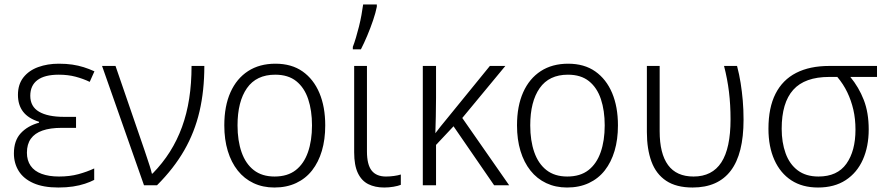

<svg xmlns="http://www.w3.org/2000/svg" viewBox="-20 -826 3953 856"><path d="M319 -305V-256H255Q204 -256 169.5 -244Q135 -232 117.5 -207.5Q100 -183 100 -145Q100 -111 116.5 -87Q133 -63 165.5 -51Q198 -39 243 -39Q291 -39 329.5 -49.5Q368 -60 400 -75V-24Q383 -15 359 -7Q335 1 305.5 5.5Q276 10 240 10Q173 10 129 -9.5Q85 -29 63.5 -63.5Q42 -98 42 -142Q42 -199 72.5 -232Q103 -265 154 -279V-283Q106 -298 83 -328Q60 -358 60 -403Q60 -450 84.5 -481Q109 -512 150.5 -527Q192 -542 242 -542Q276 -542 302.5 -538Q329 -534 353 -526.5Q377 -519 401 -508L380 -461Q351 -475 317 -484Q283 -493 242 -493Q179 -493 147 -469Q115 -445 115 -399Q115 -351 154 -328Q193 -305 266 -305Z M435 -532H495L624 -157Q629 -142 635.5 -122.5Q642 -103 648 -84.5Q654 -66 657 -52H660Q705 -98 737.5 -149.5Q770 -201 791.5 -260Q813 -319 823.5 -386.5Q834 -454 834 -532H891Q891 -422 869.5 -329.5Q848 -237 801.5 -156Q755 -75 680 0H622Z M1430 -267Q1430 -204 1415 -153.5Q1400 -103 1371.5 -66.5Q1343 -30 1300.5 -10Q1258 10 1203 10Q1152 10 1110.5 -9.5Q1069 -29 1040 -65.5Q1011 -102 995.5 -153Q980 -204 980 -267Q980 -353 1007.5 -414.5Q1035 -476 1086 -509Q1137 -542 1208 -542Q1280 -542 1329 -507.5Q1378 -473 1404 -411.5Q1430 -350 1430 -267ZM1039 -267Q1039 -199 1057 -147.5Q1075 -96 1111.5 -67.5Q1148 -39 1204 -39Q1262 -39 1298.5 -67.5Q1335 -96 1353 -147.5Q1371 -199 1371 -267Q1371 -333 1354 -384Q1337 -435 1301 -464Q1265 -493 1207 -493Q1123 -493 1081 -433Q1039 -373 1039 -267Z M1616 -151Q1616 -92 1637 -65.5Q1658 -39 1701 -39Q1718 -39 1736.5 -41.5Q1755 -44 1767 -48V-2Q1755 3 1734.5 6.5Q1714 10 1693 10Q1652 10 1622 -5Q1592 -20 1575.5 -54.5Q1559 -89 1559 -147V-532H1616ZM1553 -617Q1560 -635 1567 -658.5Q1574 -682 1580.5 -708Q1587 -734 1591.5 -759Q1596 -784 1599 -806H1660V-796Q1655 -770 1643.5 -736Q1632 -702 1617.5 -667.5Q1603 -633 1589 -606H1553Z M2233 -532 2041 -300 2250 0H2183L2002 -263L1924 -180V0H1865V-532H1924V-391Q1924 -347 1923 -306.5Q1922 -266 1921 -232Q1934 -249 1944.5 -262.5Q1955 -276 1967 -290L2164 -532Z M2735 -267Q2735 -204 2720 -153.5Q2705 -103 2676.5 -66.5Q2648 -30 2605.5 -10Q2563 10 2508 10Q2457 10 2415.5 -9.5Q2374 -29 2345 -65.5Q2316 -102 2300.5 -153Q2285 -204 2285 -267Q2285 -353 2312.5 -414.5Q2340 -476 2391 -509Q2442 -542 2513 -542Q2585 -542 2634 -507.5Q2683 -473 2709 -411.5Q2735 -350 2735 -267ZM2344 -267Q2344 -199 2362 -147.5Q2380 -96 2416.5 -67.5Q2453 -39 2509 -39Q2567 -39 2603.5 -67.5Q2640 -96 2658 -147.5Q2676 -199 2676 -267Q2676 -333 2659 -384Q2642 -435 2606 -464Q2570 -493 2512 -493Q2428 -493 2386 -433Q2344 -373 2344 -267Z M3068 10Q2995 10 2950 -20Q2905 -50 2884.5 -105.5Q2864 -161 2864 -237V-532H2921V-241Q2921 -141 2958.5 -90Q2996 -39 3072 -39Q3155 -39 3196 -102Q3237 -165 3237 -294Q3237 -359 3230 -416.5Q3223 -474 3208 -532H3266Q3276 -494 3282 -456Q3288 -418 3291.5 -378Q3295 -338 3295 -292Q3295 -140 3238 -65Q3181 10 3068 10Z M3853 -249Q3853 -173 3827 -114.5Q3801 -56 3750.5 -23Q3700 10 3627 10Q3557 10 3508 -22Q3459 -54 3432.5 -113Q3406 -172 3406 -252Q3406 -346 3437.5 -408Q3469 -470 3529.5 -501Q3590 -532 3677 -532H3890V-483H3771Q3809 -437 3831 -380.5Q3853 -324 3853 -249ZM3465 -252Q3465 -191 3482.5 -142.5Q3500 -94 3536.5 -66.5Q3573 -39 3629 -39Q3713 -39 3753.5 -96Q3794 -153 3794 -248Q3794 -296 3784.5 -337Q3775 -378 3757.5 -414.5Q3740 -451 3713 -483H3677Q3568 -483 3516.5 -425.5Q3465 -368 3465 -252Z"/></svg>

Font: Noto Sans Display Light
Style: Regular
Weight: 300
Designer: Monotype Design Team
Foundry: Monotype Imaging Inc.
Version: Version 2.003